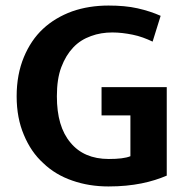

<svg xmlns="http://www.w3.org/2000/svg" viewBox="-20 -661 671 692"><path d="M371 -641C410 -641 445 -638 476 -631C507 -624 534 -615 559 -604L530 -511C507 -522 483 -531 458 -536C433 -541 409 -544 385 -544C358 -544 332 -540 308 -531C283 -522 262 -509 244 -490C226 -471 212 -448 201 -419C190 -390 185 -355 185 -314C185 -241 201 -186 234 -147C266 -108 312 -88 372 -88C407 -88 433 -91 450 -98V-245H346V-347H581V-28C555 -17 525 -7 490 0C455 7 416 11 371 11C324 11 281 4 241 -10C200 -24 165 -45 136 -73C106 -100 83 -134 66 -175C49 -215 40 -261 40 -314C40 -367 49 -414 66 -455C83 -496 106 -530 135 -557C164 -584 199 -605 240 -620C280 -634 324 -641 371 -641Z"/></svg>

Font: Holmes&Hills Bold
Style: Bold
Weight: 500
Designer: Noopur Datye, Girish Dalvi, Yashodeep Gholap, Pallavi Karambelkar
Foundry: Ek Type
Version: ""